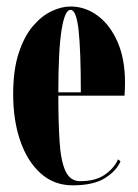

<svg xmlns="http://www.w3.org/2000/svg" viewBox="-20 -546 414 576"><path d="M198 10Q142.5 10 102.5 -25.5Q62.5 -61 41 -122.8Q19.5 -184.5 19.5 -263.5Q19.5 -336 36 -386.5Q52.5 -437 78.8 -467.8Q105 -498.5 134.8 -512.5Q164.5 -526.5 191.5 -526.5Q236 -526.5 273.2 -498.8Q310.5 -471 332.8 -420Q355 -369 355 -298Q355 -278.5 353.5 -259H155Q155 -178 158.8 -120.5Q162.5 -63 176.5 -32.8Q190.5 -2.5 220.5 -2.5Q268 -2.5 296 -23Q324 -43.5 334 -68L341.5 -62Q329.5 -33.5 295 -11.8Q260.5 10 198 10ZM191.5 -516.5Q174.5 -516.5 164.8 -456.8Q155 -397 155 -269H222.5Q222.5 -394 215.8 -455.2Q209 -516.5 191.5 -516.5Z"/></svg>

Font: Imbue 100pt ExtraBold
Style: Regular
Weight: 800
Designer: Tyler Finck
Foundry: Etcetera Type Company
Version: Version 1.102; ttfautohint (v1.8.3)